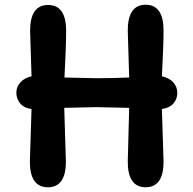

<svg xmlns="http://www.w3.org/2000/svg" viewBox="-20 -780 816 810"><path d="M525 -453 519 -651Q519 -760 594.5 -760Q670 -760 670 -651Q670 -589 663 -458Q693 -452 710.5 -433Q728 -414 728 -388Q728 -362 711 -343Q694 -324 663 -320L670 -98Q670 10 594.5 10Q519 10 519 -98L525 -325L386 -328L251 -325L258 -98Q258 10 182 10Q106 10 106 -98L113 -320Q82 -324 65.5 -343.5Q49 -363 49 -388.5Q49 -414 66.5 -433Q84 -452 113 -458L107 -650Q107 -759 183 -759Q259 -759 259 -650Q259 -586 252 -453L386 -450Q454 -450 525 -453Z"/></svg>

Font: Delius Unicase
Style: Bold
Weight: 700
Designer: Natalia Raices
Foundry: Natalia Raices
Version: Version 1.001